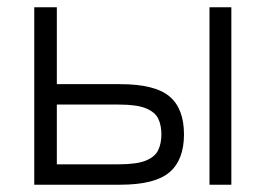

<svg xmlns="http://www.w3.org/2000/svg" viewBox="-20 -507 730 527"><path d="M74 0V-487H136V-276H310Q405 -276 445 -242.5Q485 -209 485 -138Q485 -68 445 -34Q405 0 310 0ZM136 -56H306Q356 -56 381 -66.5Q406 -77 414.5 -95.5Q423 -114 423 -138Q423 -163 414.5 -181Q406 -199 381 -209.5Q356 -220 306 -220H136ZM555 0V-487H615V0Z"/></svg>

Font: Zen Kaku Gothic New
Style: Regular
Weight: 400
Designer: Yoshimichi Ohira
Foundry: Positype
Version: Version 1.001